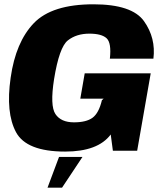

<svg xmlns="http://www.w3.org/2000/svg" viewBox="-20 -701 764 893"><path d="M283 4Q435.5 4 495 -75.5L505 0H618L681 -360H374L353.5 -242H462L454 -235Q439.5 -174.5 410.2 -153.2Q381 -132 324 -132Q263.5 -132 237.8 -170.5Q212 -209 231.5 -333Q255.5 -481.5 295.5 -513Q335.5 -544.5 395.5 -544.5Q452.5 -544.5 475.8 -523Q499 -501.5 491 -428H693.5Q705.5 -524 649.8 -602.5Q594 -681 414.5 -681Q221.5 -681 137.2 -593.2Q53 -505.5 29.5 -339.5Q6 -176.5 54.5 -86.2Q103 4 283 4ZM201 172H268.5L363.5 29H254.5Z"/></svg>

Font: Anybody UltraCondensed Thin ExtraBold
Style: Italic
Weight: 800
Italic angle: -10°
Version: Version 1.111